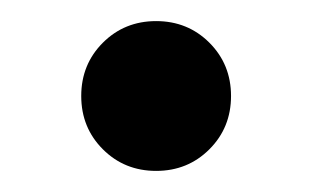

<svg xmlns="http://www.w3.org/2000/svg" viewBox="-20 -154 308 182"><path d="M128 8Q98 8 77.5 -12.5Q57 -33 57 -63Q57 -93 77.5 -113.5Q98 -134 128 -134Q158 -134 178.5 -113.5Q199 -93 199 -63Q199 -33 178.5 -12.5Q158 8 128 8Z"/></svg>

Font: Zen Old Mincho Medium
Style: Regular
Weight: 500
Designer: Yoshimichi Ohira
Foundry: Positype
Version: Version 1.500